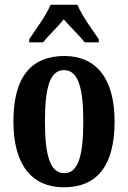

<svg xmlns="http://www.w3.org/2000/svg" viewBox="-20 -786 544 816"><path d="M104 -619V-606H163C185 -634 226 -672 251 -704C276 -674 322 -630 340 -606H400V-619C374 -657 327 -721 309 -766H195C177 -721 129 -657 104 -619ZM251 10C393 10 467 -82 467 -270C467 -457 385 -548 254 -548C111 -548 37 -457 37 -270C37 -82 118 10 251 10ZM253 -50C193 -50 171 -125 171 -270C171 -414 192 -488 252 -488C312 -488 334 -414 334 -270C334 -125 313 -50 253 -50Z"/></svg>

Font: Noto Serif Devanagari ExtraCondensed
Style: Bold
Weight: 700
Width: 2
Designer: Universal Thirst, Indian Type Foundry and the Monotype Design Team
Foundry: Monotype Imaging Inc.
Version: Version 2.004